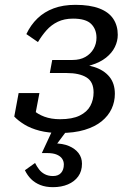

<svg xmlns="http://www.w3.org/2000/svg" viewBox="-20 -538 565 794"><path d="M199 236Q169 236 146.5 227Q124 218 108.5 202.5Q93 187 83 166L125 136Q132 150 141.5 162.5Q151 175 165.5 182.5Q180 190 199 190Q221 190 232.5 177Q244 164 244 142Q244 129 237 118.5Q230 108 215 101.5Q200 95 175 95H153L199 -4H261L208 67L203 55Q240 55 265.5 66Q291 77 305 95.5Q319 114 319 139Q319 170 303.5 191.5Q288 213 261 224.5Q234 236 199 236ZM282 -461Q246 -461 219 -448Q192 -435 172.5 -413Q153 -391 137 -364L89 -397Q107 -435 135 -462Q163 -489 202 -503.5Q241 -518 292 -518Q352 -518 391 -503Q430 -488 448.5 -460Q467 -432 467 -394Q467 -368 455 -343.5Q443 -319 418.5 -299.5Q394 -280 356.5 -268.5Q319 -257 268 -257L308 -283L303 -249L276 -274Q329 -274 369.5 -261Q410 -248 432.5 -220.5Q455 -193 455 -150Q455 -117 441.5 -88Q428 -59 400.5 -36.5Q373 -14 330 -1Q287 12 228 12Q180 12 143.5 2.5Q107 -7 81 -23Q55 -39 39 -56L57 -153H143L127 -69Q113 -69 102.5 -78.5Q92 -88 87.5 -101.5Q83 -115 88 -127Q96 -103 115.5 -84.5Q135 -66 163.5 -55.5Q192 -45 228 -45Q279 -45 309.5 -60Q340 -75 353.5 -100Q367 -125 367 -156Q367 -200 337.5 -218Q308 -236 256 -236H186L196 -290H280Q311 -290 333 -302.5Q355 -315 367 -336Q379 -357 379 -382Q379 -417 357 -439Q335 -461 282 -461Z"/></svg>

Font: Roboto Serif 20pt
Style: Italic
Weight: 400
Italic angle: -10°
Designer: Greg Gazdowicz
Foundry: Commercial Type
Version: Version 1.008